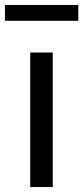

<svg xmlns="http://www.w3.org/2000/svg" viewBox="-30 -755 336 775"><path d="M92 0V-543H183V0ZM-10 -671V-735H286V-671Z"/></svg>

Font: Noto Sans SC
Style: Regular
Weight: 400
Designer: Ryoko NISHIZUKA  (kana, bopomofo & ideographs); Paul D. Hunt (Latin, Greek & Cyrillic); Sandoll Communications , Soo-you
Foundry: Adobe
Version: Version 2.002;hotconv 1.0.116;makeotfexe 2.5.65601